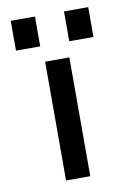

<svg xmlns="http://www.w3.org/2000/svg" viewBox="-74 -666 474 710"><g transform="rotate(-10 162.5 -310.5)"><path d="M207 -448V-2H116V-448ZM308 -619V-507H217V-619ZM108 -619V-507H17V-619Z"/></g></svg>

Font: Fundamental  Brigade
Style: Regular
Weight: 400
Designer: Peter Wiegel, original typeface by Arno Drescher 1935
Foundry: Peter Wiegel
Version: Version 0.000 2012 initial release